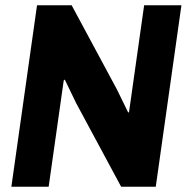

<svg xmlns="http://www.w3.org/2000/svg" viewBox="-20 -706 731 726"><path d="M422 -368 465 -280 468 -283 525 -686H666L569 0H438L268 -316L225 -405L221 -402L164 0H23L120 -686H251Z"/></svg>

Font: Chivo
Style: Bold Italic
Weight: 700
Italic angle: -8.05°
Designer: Hector Gatti
Foundry: Omnibus-Type
Version: Version 1.007